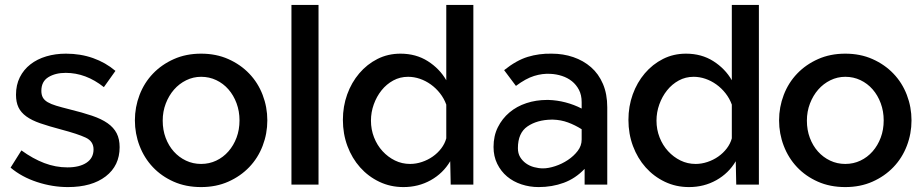

<svg xmlns="http://www.w3.org/2000/svg" viewBox="-20 -750 3755 780"><path d="M256 10Q193 10 130.5 -10.5Q68 -31 23 -69L67 -139Q114 -105 160 -87.5Q206 -70 254 -70Q303 -70 331.5 -89Q360 -108 360 -143Q360 -176 328 -191Q296 -206 228 -224Q179 -237 144 -249Q109 -261 87 -277Q65 -293 55 -314Q45 -335 45 -365Q45 -405 60.5 -436Q76 -467 103.5 -488.5Q131 -510 168 -521Q205 -532 248 -532Q307 -532 358 -514Q409 -496 449 -462L402 -396Q329 -454 247 -454Q205 -454 176.5 -436.5Q148 -419 148 -381Q148 -365 154 -354Q160 -343 173.5 -335Q187 -327 208.5 -320.5Q230 -314 262 -306Q315 -293 353.5 -280Q392 -267 417 -249.5Q442 -232 454 -208.5Q466 -185 466 -152Q466 -77 409.5 -33.5Q353 10 256 10Z M797 10Q735 10 685.5 -12Q636 -34 601 -71Q566 -108 547 -157.5Q528 -207 528 -261Q528 -315 547 -364.5Q566 -414 601.5 -451Q637 -488 686.5 -510Q736 -532 797 -532Q858 -532 907.5 -510Q957 -488 992.5 -451Q1028 -414 1047 -364.5Q1066 -315 1066 -261Q1066 -207 1047 -157.5Q1028 -108 992.5 -71Q957 -34 907.5 -12Q858 10 797 10ZM641 -260Q641 -222 653 -190Q665 -158 686 -134.5Q707 -111 735.5 -97.5Q764 -84 797 -84Q830 -84 858.5 -97.5Q887 -111 908 -135Q929 -159 941 -191Q953 -223 953 -261Q953 -298 941 -330.5Q929 -363 908 -387Q887 -411 858.5 -424.5Q830 -438 797 -438Q765 -438 736.5 -424Q708 -410 687 -386Q666 -362 653.5 -329.5Q641 -297 641 -260Z M1164 -730H1274V0H1164Z M1619 10Q1566 10 1521 -11.5Q1476 -33 1443 -70Q1410 -107 1391.5 -156.5Q1373 -206 1373 -263Q1373 -318 1390.5 -366.5Q1408 -415 1439.5 -452Q1471 -489 1513.5 -510.5Q1556 -532 1607 -532Q1670 -532 1718 -501.5Q1766 -471 1793 -424V-730H1903V0H1811L1809 -95Q1780 -46 1730 -18Q1680 10 1619 10ZM1646 -84Q1670 -84 1694 -92Q1718 -100 1738 -114Q1758 -128 1772.5 -147Q1787 -166 1793 -188V-325Q1784 -350 1767.5 -371Q1751 -392 1730 -407Q1709 -422 1685.5 -430Q1662 -438 1638 -438Q1605 -438 1577.5 -423Q1550 -408 1530 -383Q1510 -358 1498.5 -326Q1487 -294 1487 -260Q1487 -224 1499.5 -192Q1512 -160 1534 -136Q1556 -112 1584.5 -98Q1613 -84 1646 -84Z M2168 10Q2132 10 2098.5 -1Q2065 -12 2040 -33Q2015 -54 2000 -84.5Q1985 -115 1985 -153Q1985 -198 2002.5 -233Q2020 -268 2049.5 -293Q2079 -318 2118.5 -331Q2158 -344 2202 -344H2208Q2243 -343 2277.5 -334Q2312 -325 2343 -309V-335Q2343 -364 2332 -385Q2321 -406 2303.5 -420Q2286 -434 2263 -441.5Q2240 -449 2216 -450Q2184 -452 2150 -441.5Q2116 -431 2076 -401L2028 -465Q2078 -505 2124 -519Q2170 -533 2221 -532Q2268 -532 2309 -518Q2350 -504 2381 -477Q2412 -450 2429.5 -409Q2447 -368 2447 -314V0H2355V-64Q2318 -25 2270.5 -7.5Q2223 10 2168 10ZM2343 -225Q2316 -242 2287.5 -252.5Q2259 -263 2227 -264H2220Q2162 -263 2123 -236.5Q2084 -210 2084 -148Q2084 -127 2093 -112Q2102 -97 2116.5 -86.5Q2131 -76 2149.5 -71Q2168 -66 2186 -66Q2208 -66 2235.5 -75Q2263 -84 2287 -100Q2311 -116 2327 -137Q2343 -158 2343 -183Z M2779 10Q2726 10 2681 -11.5Q2636 -33 2603 -70Q2570 -107 2551.5 -156.5Q2533 -206 2533 -263Q2533 -318 2550.5 -366.5Q2568 -415 2599.5 -452Q2631 -489 2673.5 -510.5Q2716 -532 2767 -532Q2830 -532 2878 -501.5Q2926 -471 2953 -424V-730H3063V0H2971L2969 -95Q2940 -46 2890 -18Q2840 10 2779 10ZM2806 -84Q2830 -84 2854 -92Q2878 -100 2898 -114Q2918 -128 2932.5 -147Q2947 -166 2953 -188V-325Q2944 -350 2927.5 -371Q2911 -392 2890 -407Q2869 -422 2845.5 -430Q2822 -438 2798 -438Q2765 -438 2737.5 -423Q2710 -408 2690 -383Q2670 -358 2658.5 -326Q2647 -294 2647 -260Q2647 -224 2659.5 -192Q2672 -160 2694 -136Q2716 -112 2744.5 -98Q2773 -84 2806 -84Z M3414 10Q3352 10 3302.5 -12Q3253 -34 3218 -71Q3183 -108 3164 -157.5Q3145 -207 3145 -261Q3145 -315 3164 -364.5Q3183 -414 3218.5 -451Q3254 -488 3303.5 -510Q3353 -532 3414 -532Q3475 -532 3524.5 -510Q3574 -488 3609.5 -451Q3645 -414 3664 -364.5Q3683 -315 3683 -261Q3683 -207 3664 -157.5Q3645 -108 3609.5 -71Q3574 -34 3524.5 -12Q3475 10 3414 10ZM3258 -260Q3258 -222 3270 -190Q3282 -158 3303 -134.5Q3324 -111 3352.5 -97.5Q3381 -84 3414 -84Q3447 -84 3475.5 -97.5Q3504 -111 3525 -135Q3546 -159 3558 -191Q3570 -223 3570 -261Q3570 -298 3558 -330.5Q3546 -363 3525 -387Q3504 -411 3475.5 -424.5Q3447 -438 3414 -438Q3382 -438 3353.5 -424Q3325 -410 3304 -386Q3283 -362 3270.5 -329.5Q3258 -297 3258 -260Z"/></svg>

Font: IngvarSans
Style: Regular
Weight: 600
Version: Version 3.000